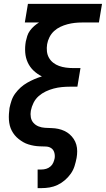

<svg xmlns="http://www.w3.org/2000/svg" viewBox="-20 -755 546 990"><path d="M174 215V119H194Q206 119 218 115.5Q230 112 240 103.5Q250 95 255 83Q260 71 262 60Q264 44 259.5 30Q255 16 243.5 8.5Q232 1 216 0.5Q200 0 185 -0.5Q170 -1 155.5 -3.5Q141 -6 126.5 -10.5Q112 -15 100 -22Q88 -29 76.5 -38Q65 -47 56 -58Q47 -69 40.5 -81.5Q34 -94 30.5 -108Q27 -122 26 -137Q25 -152 26 -167.5Q27 -183 29 -198Q33 -217 39.5 -236.5Q46 -256 58.5 -273Q71 -290 86.5 -304Q102 -318 120.5 -328.5Q139 -339 157.5 -347Q176 -355 196 -361Q172 -373 153 -391Q134 -409 123 -433Q112 -457 110 -484.5Q108 -512 113 -541Q116 -555 120.5 -569.5Q125 -584 134.5 -597Q144 -610 156 -620.5Q168 -631 181 -639H108L124 -735H506L490 -639H402Q384 -639 365.5 -637Q347 -635 328 -630Q309 -625 291 -616.5Q273 -608 258.5 -594.5Q244 -581 235 -563Q226 -545 223 -527Q220 -508 222 -490Q224 -472 232.5 -457Q241 -442 254.5 -431.5Q268 -421 284.5 -415Q301 -409 319.5 -406.5Q338 -404 357 -404H395L379 -308H340Q320 -308 299 -306Q278 -304 257 -298.5Q236 -293 216 -283.5Q196 -274 179.5 -259.5Q163 -245 153 -225Q143 -205 139 -184Q136 -167 139 -150Q142 -133 153 -121Q164 -109 179.5 -103Q195 -97 212 -96Q229 -95 246.5 -94.5Q264 -94 280.5 -90.5Q297 -87 312 -80Q327 -73 339 -62.5Q351 -52 360 -38.5Q369 -25 373.5 -9Q378 7 378 24.5Q378 42 375 59Q371 80 364.5 101Q358 122 345 140.5Q332 159 314.5 174Q297 189 277 198.5Q257 208 236 211.5Q215 215 194 215Z"/></svg>

Font: Iosevka Oblique
Style: Bold
Weight: 700
Italic angle: -9°
Monospace: yes
Designer: Belleve Invis
Foundry: Belleve Invis
Version: Version 32.5.0; ttfautohint (v1.8.4)